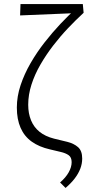

<svg xmlns="http://www.w3.org/2000/svg" viewBox="-20 -731 442 946"><path d="M303 195 276 168Q304 144 318.5 118Q333 92 333 68Q333 44 318 33.5Q303 23 278.5 17.5Q254 12 226 5Q173 -7 136.5 -33Q100 -59 81.5 -101Q63 -143 63 -201Q63 -256 81.5 -311.5Q100 -367 131 -420.5Q162 -474 200 -522.5Q238 -571 277.5 -613Q317 -655 353 -687L392 -668Q354 -633 315.5 -592.5Q277 -552 242 -506.5Q207 -461 179 -412.5Q151 -364 135 -314Q119 -264 119 -215Q119 -172 133 -138Q147 -104 175 -81.5Q203 -59 246 -48Q280 -40 312 -32Q344 -24 364.5 -6Q385 12 385 50Q385 76 375.5 100.5Q366 125 348 148.5Q330 172 303 195ZM79 -655 81 -711H388L392 -668Z"/></svg>

Font: Ysabeau Office Light
Style: Regular
Weight: 300
Designer: Christian Thalmann (Catharsis Fonts)
Version: Version 2.001;gftools[0.9.30]; featfreeze: tnum,lnum,ss02